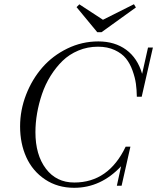

<svg xmlns="http://www.w3.org/2000/svg" viewBox="-20 -872 741 905"><path d="M438.5 -720.2 340.8 -838.4 354 -851.6 465.3 -778.8 611.3 -852.1 620.6 -836.9 458.5 -720.2ZM329.6 13.2Q251.5 13.2 192.6 -26.1Q133.8 -65.4 104.2 -130.4Q74.7 -195.3 74.7 -276.4Q74.7 -353 103 -425.8Q131.3 -498.5 179.7 -554Q228 -609.4 297.1 -643.1Q366.2 -676.8 443.4 -676.8Q521 -676.8 574.7 -637.5Q628.4 -598.1 649.9 -523.9L677.7 -647.9H700.7L647.9 -416H625Q624.5 -448.7 620.6 -477.3Q616.7 -505.9 604.7 -539.3Q592.8 -572.8 573.7 -596.4Q554.7 -620.1 520.8 -636Q486.8 -651.9 441.9 -651.9Q392.6 -651.9 349.4 -633.8Q306.2 -615.7 274.7 -585Q243.2 -554.2 218.3 -514.2Q193.4 -474.1 178 -428.7Q162.6 -383.3 154.8 -337.9Q147 -292.5 147 -249Q147 -142.1 196.3 -76.9Q245.6 -11.7 330.1 -11.7Q491.7 -11.7 572.3 -180.7H594.7L553.2 3.4H530.8L550.8 -88.4Q455.6 13.2 329.6 13.2Z"/></svg>

Font: Elstob Light
Style: Italic
Weight: 300
Italic angle: -20°
Designer: Peter S. Baker
Version: Version 1.015